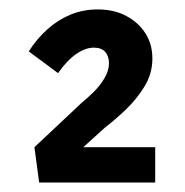

<svg xmlns="http://www.w3.org/2000/svg" viewBox="-20 -805 393 407"><path d="M63 -418 53 -493 153 -587Q164 -596 177.5 -609Q191 -622 201 -638.5Q211 -655 211 -671Q211 -686 203 -695Q195 -704 179 -704Q161 -704 141.5 -690.5Q122 -677 103 -650L41 -696Q58 -723 80.5 -743Q103 -763 129.5 -774Q156 -785 187 -785Q222 -785 248 -771Q274 -757 288.5 -734Q303 -711 303 -681Q303 -649 286.5 -622Q270 -595 247 -573Q224 -551 203 -535L140 -478L144 -493H309V-418Z"/></svg>

Font: Our Lexend Medium
Style: Regular
Weight: 500
Designer: Bonnie Shaver-Troup, Thomas Jockin
Foundry: Lexend
Version: Version 1.007